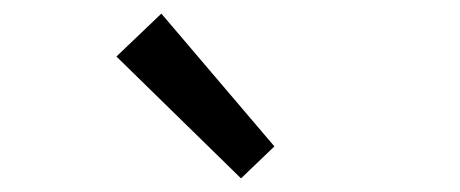

<svg xmlns="http://www.w3.org/2000/svg" viewBox="-20 -909 676 282"><path d="M151 -826 334 -647 383 -694 217 -889Z"/></svg>

Font: GenEiGothic-pro-Regular
Style: Regular
Weight: 400
Designer: Ryoko NISHIZUKA (kana & ideographs); Paul D. Hunt (Latin, Greek & Cyrillic); Wenlong ZHANG (bopomofo); Sandoll Communica
Foundry: Adobe Systems Incorporated; o_tamon
Version: Version 1.000.140830